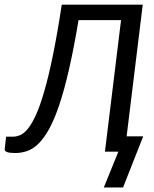

<svg xmlns="http://www.w3.org/2000/svg" viewBox="-20 -662 672 838"><path d="M532.7 -66.9H605L517.1 156.2H433.1L496.6 0H438L508.3 -574.2H322.8Q302.2 -450.7 281.2 -359.4Q260.3 -268.1 238.5 -203.6Q216.8 -139.2 194.1 -98.4Q171.4 -57.6 147.5 -34.4Q123.5 -11.2 98.1 -2.7Q72.8 5.9 45.9 5.9Q-2 5.9 0.5 -11.2L6.8 -65.4H36.1Q51.8 -65.4 68.4 -72.5Q85 -79.6 102.1 -100.6Q119.1 -121.6 137 -160.6Q154.8 -199.7 173.3 -263.7Q191.9 -327.6 210.9 -420.4Q230 -513.2 249.5 -641.6H603Z"/></svg>

Font: Carlito
Style: Italic
Weight: 400
Italic angle: -7°
Designer: Lukasz Dziedzic
Foundry: tyPoland Lukasz Dziedzic
Version: Version 1.104